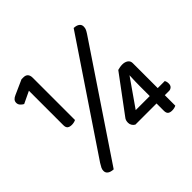

<svg xmlns="http://www.w3.org/2000/svg" viewBox="-158 -763 919 919"><g transform="rotate(-45 301.0 -303.5)"><path d="M92 -315V-548L31 -519Q23 -523 15.5 -531Q8 -539 8 -550Q8 -560 14 -567Q20 -574 32 -579L106 -612H118Q134 -612 141.5 -603.5Q149 -595 149 -579V-293Q143 -290 136 -288.5Q129 -287 122 -287Q108 -287 100 -293Q92 -299 92 -315ZM537 -290V-121H585Q587 -117 588.5 -112Q590 -107 590 -99Q590 -86 582.5 -79.5Q575 -73 566 -73H338Q330 -77 324.5 -85.5Q319 -94 319 -104Q319 -112 321 -119Q323 -126 329 -133L465 -316Q472 -318 480.5 -319.5Q489 -321 497 -321Q514 -321 525.5 -313Q537 -305 537 -290ZM483 -121V-187Q483 -202 483.5 -222Q484 -242 485 -260L388 -121ZM481 -24V-94H537V-2Q531 1 524.5 2.5Q518 4 510 4Q496 4 488.5 -2Q481 -8 481 -24ZM89 -63 456 -609Q475 -608 485 -600.5Q495 -593 495 -580Q495 -570 491.5 -562Q488 -554 480 -542L113 5Q94 4 83.5 -3.5Q73 -11 73 -24Q73 -34 77 -42Q81 -50 89 -63Z"/></g></svg>

Font: Baloo Tamma 2
Style: Regular
Weight: 400
Designer: Divya Kowshik, Shuchita Grover and Ek Type
Foundry: Ek Type
Version: Version 1.700